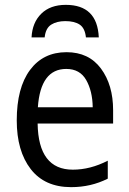

<svg xmlns="http://www.w3.org/2000/svg" viewBox="-20 -761 531 791"><path d="M110 -607H164Q168 -645 191 -659.5Q214 -674 249 -674Q287 -674 308.5 -659.5Q330 -645 334 -607H387Q381 -741 251 -741Q187 -741 150 -704.5Q113 -668 110 -607ZM49 -265Q49 -139 106.5 -64.5Q164 10 273 10Q355 10 424 -25V-99Q352 -62 280 -62Q138 -62 135 -252H446V-307Q446 -411 396 -478.5Q346 -546 254 -546Q158 -546 103.5 -472.5Q49 -399 49 -265ZM362 -319H136Q147 -477 253 -477Q309 -477 335 -431.5Q361 -386 362 -319Z"/></svg>

Font: Noto Sans UI SemiCondensed
Style: Regular
Weight: 400
Width: 4
Designer: Monotype Design Team
Foundry: Monotype Imaging Inc.
Version: 1.001